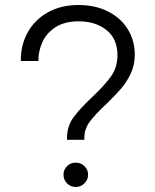

<svg xmlns="http://www.w3.org/2000/svg" viewBox="-20 -737 618 765"><path d="M247 -187Q247 -234 272.5 -269Q298 -304 347 -350Q397 -397 422.5 -433Q448 -469 448 -517Q448 -582 404.5 -617Q361 -652 293 -652Q237 -652 201 -628.5Q165 -605 149 -569.5Q133 -534 133 -497V-494H63V-498Q63 -559 91 -609Q119 -659 171 -688Q223 -717 293 -717Q360 -717 411 -691Q462 -665 489.5 -620Q517 -575 517 -519Q517 -478 501 -444Q485 -410 463 -384.5Q441 -359 404 -323Q359 -281 337.5 -252Q316 -223 316 -187V-180H247ZM233 -41Q233 -61 247 -75Q261 -89 282 -89Q302 -89 316.5 -75Q331 -61 331 -41Q331 -21 316.5 -6.5Q302 8 282 8Q261 8 247 -6.5Q233 -21 233 -41Z"/></svg>

Font: Be Vietnam Light
Style: Regular
Weight: 300
Designer: Gabriel Lam
Foundry: TypeRant
Version: Version 4.000